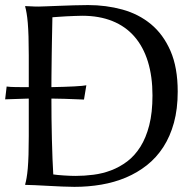

<svg xmlns="http://www.w3.org/2000/svg" viewBox="-29 -726 763 754"><path d="M-2.9 -386.2Q10.7 -384.3 34.4 -384Q58.1 -383.8 84 -383.8V-508.8Q84 -550.3 83 -581.8Q82 -613.3 80.1 -636Q78.1 -658.7 75.4 -674.3Q72.8 -689.9 69.8 -700.2V-702.1Q81.1 -701.7 90.8 -701.2Q99.1 -700.7 107.9 -700.4Q116.7 -700.2 122.1 -700.2Q131.3 -700.2 153.1 -701.2Q174.8 -702.1 202.6 -703.1Q230.5 -704.1 260.5 -705.1Q290.5 -706.1 316.9 -706.1Q387.7 -706.1 451.7 -688.5Q515.6 -670.9 564 -630.9Q612.3 -590.8 640.6 -525.9Q668.9 -460.9 668.9 -366.2Q668.9 -298.3 654.1 -244.1Q639.2 -189.9 612.3 -148.4Q585.4 -106.9 548.1 -77.4Q510.7 -47.9 465.6 -28.8Q420.4 -9.8 369.1 -1Q317.9 7.8 263.2 7.8Q243.7 7.8 216.1 6.6Q188.5 5.4 160.6 3.9Q132.8 2.4 108.2 1.2Q83.5 0 69.8 0V-2Q72.8 -12.2 75.4 -27.3Q78.1 -42.5 80.1 -64.9Q82 -87.4 83 -118.4Q84 -149.4 84 -190.9V-338.9L-8.8 -335.9ZM176.8 -658.2Q175.8 -605.5 174.8 -555.7Q174.3 -534.2 174.1 -511.7Q173.8 -489.3 173.6 -467.5Q173.3 -445.8 173.1 -425.8Q172.9 -405.8 172.9 -390.1V-383.8Q226.6 -384.8 262.9 -386.7Q299.3 -388.7 310.1 -391.1L300.8 -335Q284.7 -335.4 265.1 -336.4Q248 -337.4 224.6 -337.9Q201.2 -338.4 172.9 -338.9Q172.9 -303.2 173.3 -261.5Q173.8 -219.7 174.8 -179Q175.8 -138.2 177.2 -102.1Q178.7 -65.9 180.2 -41Q187 -40 198.5 -38.8Q210 -37.6 222.7 -36.9Q235.4 -36.1 247.6 -35.6Q259.8 -35.2 268.1 -35.2Q302.2 -35.2 338.1 -39.8Q374 -44.4 407.5 -57.1Q440.9 -69.8 470.5 -92Q500 -114.3 522.2 -149.4Q544.4 -184.6 557.1 -234.1Q569.8 -283.7 569.8 -351.1Q569.8 -425.8 551.8 -484.1Q533.7 -542.5 498.8 -582.5Q463.9 -622.6 412.4 -643.3Q360.8 -664.1 293.9 -664.1Q280.8 -664.1 264.2 -663.3Q247.6 -662.6 231.2 -661.9Q214.8 -661.1 200.4 -659.9Q186 -658.7 176.8 -658.2Z"/></svg>

Font: Marcellus SC
Style: Regular
Weight: 400
Designer: Astigmatic (AOETI)
Foundry: Astigmatic (AOETI)
Version: Version 1.001